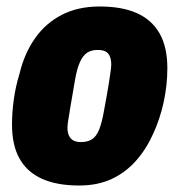

<svg xmlns="http://www.w3.org/2000/svg" viewBox="-20 -560 553 592"><path d="M224 12Q156 12 110 -8.5Q64 -29 40.5 -70.5Q17 -112 17 -176Q17 -213 22.5 -253Q28 -293 40 -332Q55 -395 88 -442Q121 -489 171 -514.5Q221 -540 287 -540Q356 -540 402 -519.5Q448 -499 472 -457Q496 -415 496 -350Q496 -297 484.5 -244.5Q473 -192 452 -147Q431 -100 399 -64Q367 -28 324 -8Q281 12 224 12ZM230 -122Q250 -122 263.5 -130.5Q277 -139 285.5 -160Q294 -181 300 -215Q311 -274 315.5 -302.5Q320 -331 321.5 -343Q323 -355 323 -361Q323 -376 318.5 -386.5Q314 -397 305 -401.5Q296 -406 281 -406Q261 -406 248 -397Q235 -388 226 -367.5Q217 -347 211 -312Q201 -253 196 -224Q191 -195 189.5 -183.5Q188 -172 188 -166Q188 -151 193 -141Q198 -131 207 -126.5Q216 -122 230 -122Z"/></svg>

Font: Archivo Condensed Black
Style: Italic
Weight: 900
Width: 3
Italic angle: -10°
Designer: Hector Gatti
Foundry: Omnibus-Type
Version: Version 2.001